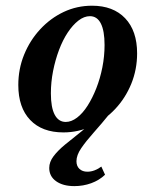

<svg xmlns="http://www.w3.org/2000/svg" viewBox="-20 -448 539 666"><path d="M237.9 197.6Q198.4 197.6 174.6 180.6Q150.8 163.7 150.8 134.7Q150.8 113.7 165.7 94Q180.6 74.2 205.6 53.6Q230.6 33.1 261.7 8.5Q292.7 -16.1 325 -46.8L362.9 -56.5Q331.5 -17.7 304.8 12.1Q278.2 41.9 261.7 66.1Q245.2 90.3 245.2 111.3Q245.2 128.2 255.6 137.9Q266.1 147.6 283.1 147.6Q296 147.6 308.5 142.7Q321 137.9 331.5 129.8L344.4 158.1Q324.2 177.4 296.4 187.5Q268.5 197.6 237.9 197.6ZM200 11.3Q125.8 11.3 84.7 -31.9Q43.5 -75 43.5 -153.2Q43.5 -208.9 63.7 -258.5Q83.9 -308.1 119.4 -346.4Q154.8 -384.7 200.8 -406.5Q246.8 -428.2 299.2 -428.2Q372.6 -428.2 414.1 -384.7Q455.6 -341.1 455.6 -262.9Q455.6 -207.3 435.5 -157.7Q415.3 -108.1 379.8 -70.2Q344.4 -32.3 298 -10.5Q251.6 11.3 200 11.3ZM208.1 -25Q227.4 -25 247.2 -39.9Q266.9 -54.8 283.9 -81.5Q300.8 -108.1 314.1 -141.9Q327.4 -175.8 335.1 -214.5Q342.7 -253.2 342.7 -291.9Q342.7 -341.1 329.8 -366.5Q316.9 -391.9 291.9 -391.9Q271.8 -391.9 252 -376.6Q232.3 -361.3 214.9 -335.1Q197.6 -308.9 184.7 -274.6Q171.8 -240.3 164.1 -201.6Q156.5 -162.9 156.5 -124.2Q156.5 -75 169.8 -50Q183.1 -25 208.1 -25Z"/></svg>

Font: Playfair 9pt
Style: Bold Italic
Weight: 700
Italic angle: -15.6°
Designer: Claus Eggers Sørensen
Foundry: Claus Eggers Sørensen
Version: Version 2.203